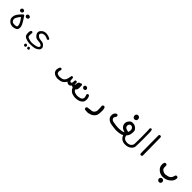

<svg xmlns="http://www.w3.org/2000/svg" viewBox="436 -2116 4129 4129"><g transform="rotate(45 2500.0 -51.5)"><path d="M170.9 165Q143.6 162.1 119.6 154.8Q95.7 147.5 68.4 122.1Q41 96.7 31.7 70.8Q22.5 44.9 26.9 4.4Q31.2 -36.1 57.6 -76.7Q84 -117.2 144.5 -178.7Q170.9 -205.1 189.5 -178.7Q263.7 -68.4 287.1 -19Q310.5 30.3 308.1 66.4Q305.7 102.5 293.5 119.6Q281.2 136.7 259.8 145.5Q238.3 154.3 216.3 159.7Q194.3 165 170.9 165ZM236.3 93.8Q252 83 246.6 47.9Q241.2 12.7 216.8 -29.3Q192.4 -71.3 159.2 -112.3Q140.6 -94.7 129.4 -77.1Q118.2 -59.6 106.4 -42.5Q94.7 -25.4 87.4 -6.3Q80.1 12.7 82 33.2Q84 53.7 98.1 74.2Q112.3 94.7 132.8 100.1Q153.3 105.5 188 103.5Q222.7 101.6 236.3 93.8ZM247.1 -180.7Q232.4 -181.6 220.7 -194.3Q209 -207 209.5 -223.1Q210 -239.3 224.6 -252.9Q239.3 -266.6 261.7 -262.2Q284.2 -257.8 294.9 -245.6Q305.7 -233.4 301.3 -214.4Q296.9 -195.3 283.7 -187Q270.5 -178.7 247.1 -180.7ZM68.4 -183.6Q56.6 -184.6 43.9 -197.8Q31.2 -210.9 32.7 -227.1Q34.2 -243.2 48.3 -257.8Q62.5 -272.5 82.5 -268.6Q102.5 -264.6 113.3 -252.4Q124 -240.2 121.1 -222.7Q118.2 -205.1 104 -194.3Q89.8 -183.6 68.4 -183.6Z M655.3 279.3Q640.6 278.3 631.3 269.5Q622.1 260.7 624.5 243.2Q627 225.6 636.2 217.3Q645.5 209 664.6 215.3Q683.6 221.7 687.5 236.8Q691.4 252 685.1 266.6Q678.7 281.2 655.3 279.3ZM746.1 276.4Q734.4 276.4 726.1 268.6Q717.8 260.7 717.8 245.1Q717.8 229.5 729 220.7Q740.2 211.9 756.3 217.3Q772.5 222.7 777.8 242.7Q783.2 262.7 772.9 269.5Q762.7 276.4 746.1 276.4ZM614.3 152.3Q543.9 131.8 524.9 104Q505.9 76.2 504.9 21Q503.9 -34.2 527.3 -57.6Q538.1 -64.5 551.8 -62.5L565.4 -55.7Q572.3 -44.9 570.3 -31.2Q563.5 29.3 568.4 54.2Q573.2 79.1 593.8 88.4Q614.3 97.7 655.8 107.9Q697.3 118.2 739.7 114.3Q782.2 110.4 831.5 98.1Q880.9 85.9 895 59.1Q909.2 32.2 876 10.7Q842.8 -10.7 782.2 -11.7Q721.7 -12.7 690.9 -44.9Q660.2 -77.1 651.4 -100.6Q642.6 -124 646.5 -147.5Q650.4 -170.9 661.1 -186Q671.9 -201.2 693.8 -218.8Q715.8 -236.3 749.5 -245.1Q783.2 -253.9 816.4 -248.5Q849.6 -243.2 874 -233.9Q898.4 -224.6 919.9 -211.9Q927.7 -202.1 925.8 -187.5L918 -173.8Q907.2 -167 892.6 -168.9Q866.2 -181.6 838.9 -190.4Q811.5 -199.2 787.6 -197.3Q763.7 -195.3 748 -189.5Q732.4 -183.6 714.4 -164.1Q696.3 -144.5 700.7 -125Q705.1 -105.5 738.3 -82.5Q771.5 -59.6 825.7 -58.6Q879.9 -57.6 912.1 -27.3Q944.3 2.9 949.7 22.9Q955.1 43 949.2 68.4Q943.4 93.8 901.4 124Q859.4 154.3 770 161.6Q680.7 168.9 614.3 152.3Z M1638.7 271.5Q1611.3 266.6 1585.9 259.3Q1560.5 252 1538.1 234.4Q1515.6 216.8 1504.9 190.4Q1494.1 164.1 1497.1 139.6Q1500 115.2 1506.8 96.2Q1513.7 77.1 1522.5 60.5Q1535.2 51.8 1551.8 53.7L1566.4 60.5Q1576.2 71.3 1574.2 87.9Q1560.5 119.1 1561.5 147Q1562.5 174.8 1577.1 187.5Q1591.8 200.2 1615.2 206.1Q1638.7 211.9 1666.5 210Q1694.3 208 1724.1 201.2Q1753.9 194.3 1777.8 165.5Q1801.8 136.7 1808.6 95.2Q1815.4 53.7 1826.2 14.6Q1836.9 4.9 1853.5 6.8L1868.2 14.6Q1878.9 38.1 1877 68.4Q1875 98.6 1888.2 114.3Q1901.4 129.9 1916 125Q1930.7 120.1 1936.5 102.5Q1942.4 85 1940.9 63Q1939.5 41 1950.2 24.4Q1960.9 15.6 1978.5 17.6L1993.2 24.4Q2003.9 41 2001.5 62.5Q1999 84 2002.4 94.2Q2005.9 104.5 2021 112.3Q2036.1 120.1 2049.3 111.8Q2062.5 103.5 2064 75.7Q2065.4 47.9 2062.5 7.8Q2064.5 -3.9 2072.3 -12.7Q2083 -21.5 2099.6 -20.5L2114.3 -12.7L2122.1 2Q2125 54.7 2123.5 91.3Q2122.1 127.9 2096.2 155.3Q2070.3 182.6 2036.6 177.2Q2002.9 171.9 1975.6 156.2Q1940.4 199.2 1904.8 193.4Q1869.1 187.5 1847.7 164.1Q1836.9 189.5 1803.7 221.2Q1770.5 252.9 1728 261.2Q1685.5 269.5 1638.7 271.5Z M2186.5 293Q2152.3 288.1 2120.6 278.3Q2088.9 268.6 2059.1 240.2Q2029.3 211.9 2017.6 177.7Q2005.9 143.6 2009.8 110.8Q2013.7 78.1 2017.6 52.7Q2021.5 27.3 2034.2 4.9Q2046.9 -5.9 2066.4 -4.9L2082 3.9Q2093.8 16.6 2091.8 34.2Q2079.1 56.6 2075.2 83.5Q2071.3 110.4 2074.2 138.2Q2077.1 166 2096.7 188Q2116.2 210 2136.2 217.3Q2156.2 224.6 2180.2 228.5Q2204.1 232.4 2231.4 230Q2258.8 227.5 2286.1 221.2Q2313.5 214.8 2335 191.9Q2356.4 168.9 2350.1 134.3Q2343.8 99.6 2332 69.3Q2334 56.6 2341.8 46.9Q2353.5 37.1 2370.1 39.1L2386.7 46.9Q2404.3 73.2 2410.6 104Q2417 134.8 2413.6 162.6Q2410.2 190.4 2402.3 209Q2394.5 227.5 2362.8 252.4Q2331.1 277.3 2284.2 286.1Q2237.3 294.9 2186.5 293ZM2207 34.2Q2191.4 32.2 2178.2 18.6Q2165 4.9 2165 -12.7Q2165 -30.3 2178.7 -43.5Q2192.4 -56.6 2212.9 -53.7Q2233.4 -50.8 2246.1 -36.1Q2258.8 -21.5 2256.8 -3.4Q2254.9 14.6 2241.2 24.4Q2227.5 34.2 2207 34.2Z M2636.7 328.1Q2602.5 324.2 2577.6 325.7Q2552.7 327.1 2529.3 317.4Q2517.6 301.8 2519.5 280.3L2529.3 260.7Q2543 249 2564.5 251Q2606.4 242.2 2647 240.2Q2687.5 238.3 2712.9 211.9Q2738.3 185.5 2743.2 152.8Q2748 120.1 2738.3 6.8L2748 -12.7Q2761.7 -24.4 2783.2 -22.5L2802.7 -12.7Q2818.4 22.5 2820.3 63.5Q2822.3 104.5 2819.3 140.1Q2816.4 175.8 2809.6 203.1Q2802.7 230.5 2771.5 263.7Q2740.2 296.9 2703.6 308.6Q2667 320.3 2636.7 328.1Z M3317.4 166Q3252.9 160.2 3189 150.9Q3125 141.6 3088.4 116.7Q3051.8 91.8 3037.6 61.5Q3023.4 31.2 3027.8 -11.2Q3032.2 -53.7 3061.5 -81.1Q3078.1 -98.6 3102.5 -97.7L3120.1 -88.9Q3129.9 -74.2 3128.9 -55.7L3120.1 -38.1Q3093.8 -2.9 3097.2 17.6Q3100.6 38.1 3114.3 53.2Q3127.9 68.4 3158.2 76.2Q3188.5 84 3248 90.8Q3307.6 97.7 3353 95.7Q3398.4 93.8 3428.2 87.9Q3458 82 3485.4 67.4Q3458 57.6 3432.6 46.9Q3407.2 36.1 3387.7 14.6Q3368.2 -6.8 3358.9 -31.7Q3349.6 -56.6 3352.1 -85Q3354.5 -113.3 3367.7 -135.7Q3380.9 -158.2 3400.9 -178.2Q3420.9 -198.2 3449.2 -201.7Q3477.5 -205.1 3511.2 -199.2Q3544.9 -193.4 3578.1 -162.1Q3611.3 -130.9 3614.7 -101.1Q3618.2 -71.3 3614.7 -37.1Q3611.3 -2.9 3599.1 30.8Q3586.9 64.5 3541 104.5Q3495.1 144.5 3437 155.3Q3378.9 166 3317.4 166ZM3537.1 4.9Q3553.7 -46.9 3549.8 -72.3Q3545.9 -97.7 3527.8 -119.1Q3509.8 -140.6 3479.5 -139.2Q3449.2 -137.7 3434.6 -110.8Q3419.9 -84 3427.7 -56.2Q3435.5 -28.3 3463.4 -15.6Q3491.2 -2.9 3537.1 4.9ZM3432.6 -280.3Q3407.2 -285.2 3394.5 -304.2Q3381.8 -323.2 3382.8 -347.7Q3383.8 -372.1 3402.3 -387.7Q3420.9 -403.3 3445.8 -398.4Q3470.7 -393.6 3482.9 -377Q3495.1 -360.4 3495.1 -333Q3495.1 -305.7 3476.6 -293Q3458 -280.3 3432.6 -280.3Z M3663.1 245.1Q3630.9 242.2 3602.5 231.4Q3574.2 220.7 3549.3 196.3Q3524.4 171.9 3511.7 138.2Q3499 104.5 3501 70.3Q3502.9 36.1 3524.4 13.7Q3536.1 2.9 3553.7 4.9L3568.4 11.7Q3577.1 22.5 3576.2 39.1Q3557.6 70.3 3561 95.2Q3564.5 120.1 3580.6 142.1Q3596.7 164.1 3613.8 172.9Q3630.9 181.6 3650.9 184.6Q3670.9 187.5 3695.8 187Q3720.7 186.5 3746.1 176.8Q3771.5 167 3791.5 144.5Q3811.5 122.1 3814.5 91.8Q3817.4 61.5 3817.4 -111.3Q3817.4 -284.2 3814.5 -312.5Q3811.5 -340.8 3810.5 -370.1Q3811.5 -381.8 3819.3 -390.6Q3829.1 -399.4 3845.7 -397.5L3860.4 -390.6Q3869.1 -359.4 3871.6 -324.7Q3874 -290 3874 -106.9Q3874 76.2 3869.6 115.7Q3865.2 155.3 3832.5 188.5Q3799.8 221.7 3755.9 234.4Q3711.9 247.1 3663.1 245.1Z M4079.1 168.9 4062.5 161.1Q4052.7 148.4 4052.7 131.8L4048.8 -400.4Q4049.8 -413.1 4057.6 -422.9Q4069.3 -432.6 4086.9 -430.7L4103.5 -422.9L4111.3 -406.2L4118.2 143.6L4109.4 159.2Q4096.7 170.9 4079.1 168.9Z M4760.7 300.8Q4741.2 296.9 4725.6 281.2Q4710 265.6 4711.9 244.1Q4713.9 222.7 4730.5 207Q4747.1 191.4 4772 195.3Q4796.9 199.2 4809.1 216.8Q4821.3 234.4 4816.4 259.3Q4811.5 284.2 4796.9 292.5Q4782.2 300.8 4760.7 300.8ZM4725.6 164.1Q4690.4 160.2 4658.2 147.5Q4626 134.8 4594.7 104Q4563.5 73.2 4553.7 43Q4543.9 12.7 4543.9 -20.5Q4543.9 -53.7 4559.6 -81.1Q4575.2 -92.8 4596.7 -90.8L4616.2 -81.1Q4627.9 -67.4 4626 -45.9Q4619.1 30.3 4653.8 54.7Q4688.5 79.1 4713.9 84Q4739.3 88.9 4768.1 84Q4796.9 79.1 4823.2 71.3Q4849.6 63.5 4871.1 44.9Q4892.6 26.4 4900.4 -2Q4908.2 -30.3 4919.9 -55.7Q4933.6 -67.4 4955.1 -65.4L4974.6 -55.7Q4988.3 -40 4984.4 -16.6Q4980.5 12.7 4967.8 40Q4955.1 67.4 4914.1 103Q4873 138.7 4825.7 152.3Q4778.3 166 4725.6 164.1Z"/></g></svg>

Font: JasonHandwriting2
Style: Regular
Weight: 400
Version: Version 1.05.10